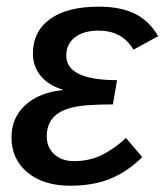

<svg xmlns="http://www.w3.org/2000/svg" viewBox="-20 -558 503 587"><path d="M205.6 -65.4Q254.9 -65.4 293.2 -85Q331.5 -104.5 365.2 -136.2L415 -77.6Q367.7 -31.7 315.9 -11Q264.2 9.8 194.8 9.8Q112.8 9.8 64 -30.8Q15.1 -71.3 15.1 -138.2Q15.1 -197.8 57.4 -236.6Q99.6 -275.4 172.4 -282.7L172.9 -283.7Q129.9 -295.9 105.2 -325.2Q80.6 -354.5 80.6 -393.6Q80.6 -461.9 133.1 -499.8Q185.5 -537.6 281.7 -537.6Q349.6 -537.6 393.3 -515.6Q437 -493.7 463.4 -447.3L388.2 -406.2Q369.6 -436.5 343.3 -450.4Q316.9 -464.4 281.2 -464.4Q235.4 -464.4 209 -443.8Q182.6 -423.3 182.6 -388.2Q182.6 -313 337.9 -313L325.2 -238.8Q235.8 -238.8 199.2 -229Q160.6 -219.2 141.8 -197.5Q123 -175.8 123 -141.1Q123 -106.9 146.2 -86.2Q169.4 -65.4 205.6 -65.4Z"/></svg>

Font: Arimo Medium
Style: Italic
Weight: 500
Italic angle: -12°
Designer: Steve Matteson
Foundry: Monotype Imaging Inc.
Version: Version 1.33